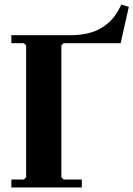

<svg xmlns="http://www.w3.org/2000/svg" viewBox="-20 -825 587 845"><path d="M260 -635 250 -625V-45L260 -35H340V0H30V-35H85L95 -45V-625L85 -635H30V-670H291Q339 -670 380.5 -682Q422 -694 456 -723.5Q490 -753 514 -805L547 -795L511 -635Z"/></svg>

Font: Brygada 1918
Style: Bold
Weight: 700
Designer: Mateusz Machalski | Borys Kosmynka | Przemek Hoffer
Foundry: NIEPODLEGLA 2018
Version: Version 3.006